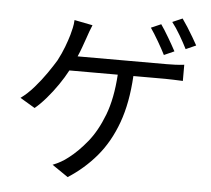

<svg xmlns="http://www.w3.org/2000/svg" viewBox="-59 -894 1117 1016"><g transform="rotate(5 500.0 -385.5)"><path d="M842 -653 788 -629Q773 -659 750 -698.5Q727 -738 707 -767L760 -790Q779 -763 802.5 -723Q826 -683 842 -653ZM334 -582H806Q825 -582 851.5 -583Q878 -584 900 -587V-501Q877 -502 850 -503Q823 -504 806 -504H637Q629 -361 590.5 -255Q552 -149 487.5 -72.5Q423 4 337 59L252 1Q298 -17 333 -45Q382 -82 430 -141Q478 -200 512 -288.5Q546 -377 554 -504H297Q277 -466 249.5 -426Q222 -386 191 -350Q160 -314 131 -290L52 -337Q88 -363 122 -402Q156 -441 184 -481.5Q212 -522 230 -552Q250 -590 264 -627Q278 -664 286 -692Q291 -710 295.5 -730Q300 -750 301 -772L398 -753Q391 -736 384 -717.5Q377 -699 372 -683Q364 -661 355 -635Q346 -609 334 -582ZM817 -807 870 -830Q883 -812 899 -787Q915 -762 929.5 -737Q944 -712 954 -694L900 -670Q884 -702 861.5 -740.5Q839 -779 817 -807Z"/></g></svg>

Font: Noto IKEA Simplified Chinese
Style: Regular
Weight: 400
Designer: Monotype Design Team
Foundry: Monotype Imaging Inc.
Version: Version 1.100